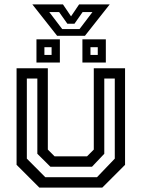

<svg xmlns="http://www.w3.org/2000/svg" viewBox="-20 -849 641 869"><path d="M158 0 55 -103V-540H196.5V-172L227 -141.5H374L404.5 -172V-540H546V-103L443 0ZM185 -47H419L499.5 -131V-493.5H452V-153L396.5 -94.5H208L149 -153V-493.5H101.5V-131ZM353 -566V-671H459V-566ZM145 -566V-671H251V-566ZM181 -600.5H213.5V-635.5H181ZM389.5 -600.5H422.5V-635.5H389.5ZM238.5 -687 126.5 -829H265L301.5 -775L338 -829H476.5L364.5 -687ZM261.5 -717.5H340L398.5 -794.5H354L317 -741.5H285L247.5 -794.5H203Z"/></svg>

Font: Tourney Medium
Style: Regular
Weight: 500
Designer: Tyler Finck
Foundry: Etcetera Type Co
Version: Version 1.015